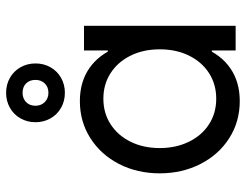

<svg xmlns="http://www.w3.org/2000/svg" viewBox="-109 -694 816 638"><g transform="rotate(-90 299.0 -375.0)"><path d="M282.2 13.7Q213.9 13.7 159.2 -21Q104.5 -55.7 73.2 -116.7Q42 -177.7 42 -252Q42 -327.1 73.2 -387.7Q104.5 -448.2 159.2 -482.9Q213.9 -517.6 282.2 -517.6Q345.7 -517.6 391.1 -486.3Q436.5 -455.1 460.4 -395.5Q484.4 -335.9 484.4 -252L434.6 -424.8H496.1V-79.1H434.6L484.4 -252Q484.4 -168 460.4 -108.4Q436.5 -48.8 391.1 -17.6Q345.7 13.7 282.2 13.7ZM454.1 -252Q454.1 -306.6 433.1 -349.1Q412.1 -391.6 375 -415.5Q337.9 -439.5 290 -439.5Q242.2 -439.5 205.1 -415.5Q168 -391.6 147 -349.1Q126 -306.6 126 -252Q126 -198.2 147 -155.3Q168 -112.3 205.1 -88.4Q242.2 -64.5 290 -64.5Q337.9 -64.5 375 -88.4Q412.1 -112.3 433.1 -154.8Q454.1 -197.3 454.1 -252ZM450.2 0V-101.6L471.7 -252L450.2 -385.7V-503.9H532.2V0ZM352.5 -665Q352.5 -684.6 340.8 -696.3Q329.1 -708 309.6 -708Q291 -708 278.8 -696.3Q266.6 -684.6 266.6 -665Q266.6 -646.5 278.8 -634.3Q291 -622.1 309.6 -622.1Q329.1 -622.1 340.8 -634.3Q352.5 -646.5 352.5 -665ZM211.9 -665Q211.9 -692.4 224.6 -714.8Q237.3 -737.3 259.8 -750Q282.2 -762.7 309.6 -762.7Q336.9 -762.7 359.4 -750Q381.8 -737.3 394.5 -714.8Q407.2 -692.4 407.2 -665Q407.2 -637.7 394.5 -615.2Q381.8 -592.8 359.4 -580.1Q336.9 -567.4 309.6 -567.4Q282.2 -567.4 259.8 -580.1Q237.3 -592.8 224.6 -615.2Q211.9 -637.7 211.9 -665Z"/></g></svg>

Font: Wanted Sans Variable
Style: Regular
Weight: 400
Designer: Original Design by Kil Hyung-jin and Kang Hanbin, Wanted Lab, Inc; Hangeul from Source Han Sans by Jang Soo-young and Ka
Foundry: Wanted Lab, Inc.
Version: Version 1.003;Glyphs 3.2 (3227)